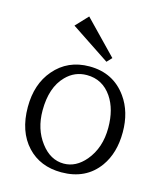

<svg xmlns="http://www.w3.org/2000/svg" viewBox="-122 -906 864 1016"><g transform="rotate(15 310.0 -397.5)"><path d="M239.7 -814.9 415 -633.8 389.6 -606.9 176.8 -748ZM310.5 -560.1Q441.4 -560.1 514.6 -457.5Q569.8 -380.4 569.8 -268.6Q569.8 -154.8 515.6 -79.1Q444.3 20 309.6 20Q193.8 20 123 -55.7Q49.8 -134.3 49.8 -268.6Q49.8 -394.5 118.2 -474.1Q191.4 -560.1 310.5 -560.1ZM308.6 -512.2Q242.2 -512.2 194.8 -463.4Q129.9 -397.5 129.9 -271Q129.9 -168.9 184.1 -97.7Q236.8 -27.8 310.1 -27.8Q377 -27.8 428.7 -88.9Q489.7 -161.6 489.7 -271.5Q489.7 -373 445.3 -438.5Q395 -512.2 308.6 -512.2Z"/></g></svg>

Font: BIZ UDPMincho
Style: Regular
Weight: 400
Designer: TypeBank Co., Ltd.
Foundry: Morisawa Inc.
Version: Version 1.06